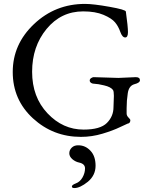

<svg xmlns="http://www.w3.org/2000/svg" viewBox="-20 -683 769 978"><path d="M358.9 274.9Q345.7 274.9 346.2 266.6Q346.2 258.8 366.7 251Q387.7 243.2 400.4 220.7Q413.1 198.2 413.1 174.8Q413.1 151.4 382.8 145Q364.3 141.1 348.6 127.9Q333 114.3 333 97.7Q333 81.1 345.7 68.8Q358.4 56.6 378.9 57.1Q415 57.1 440.9 85Q466.8 112.3 466.8 161.1Q466.8 210 427.7 242.7Q387.7 274.9 358.9 274.9ZM692.9 -273.9Q692.9 -261.2 664.1 -253.9Q636.7 -246.1 630.9 -208.5Q625 -170.9 625 -131.8V-105Q625 -93.8 634.3 -84.5Q643.6 -75.2 644 -71.8Q644 -54.7 629.9 -53.2Q626 -52.2 590.8 -35.2Q555.7 -18.1 502 -2Q448.2 14.2 392.1 14.2Q251 14.2 147.9 -80.1Q44.9 -174.8 44.9 -316.4Q44.9 -458 153.3 -560.5Q261.7 -663.1 413.1 -663.1Q455.1 -663.1 537.6 -648.4Q620.1 -633.8 621.1 -624Q631.8 -546.9 631.8 -519.5Q631.8 -492.2 617.7 -492.2Q603 -492.2 592.8 -520.5Q583 -548.8 565.9 -569.3Q548.8 -589.8 507.3 -607.4Q465.8 -625 403.8 -625Q291 -625 217.3 -535.6Q143.6 -446.3 143.6 -317.4Q143.6 -188.5 222.2 -105.5Q300.3 -22.9 405.8 -22.9Q490.7 -22.9 524.4 -56.6Q558.1 -90.3 558.1 -137.2L560.1 -194.8Q560.1 -218.8 555.2 -225.1Q543.9 -240.2 510.7 -248Q477.5 -255.9 464.8 -255.9Q451.7 -255.9 444.3 -260.7Q437 -265.6 437 -272.9Q437 -280.3 444.3 -285.2Q451.7 -290 457 -290L583 -286.1L671.9 -290Q692.9 -290 692.9 -273.9Z"/></svg>

Font: EBGaramond
Style: Regular
Weight: 400
Version: Version 000.012g